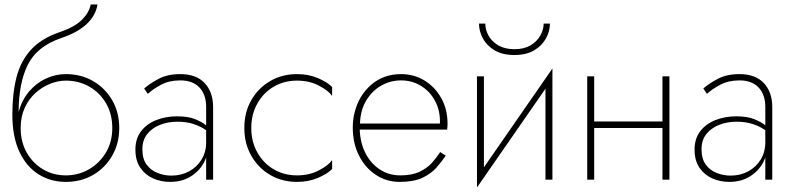

<svg xmlns="http://www.w3.org/2000/svg" viewBox="-20 -800 3561 855"><path d="M35 -290Q35 -384 53.5 -456Q72 -528 117.5 -578Q163 -628 243 -656Q312 -679 344.5 -711.5Q377 -744 384 -780H414Q407 -732 366.5 -693.5Q326 -655 251 -630Q144 -593 103.5 -511Q63 -429 63 -301Q77 -354 109 -392Q141 -430 184 -450Q227 -470 273 -470Q341 -470 394.5 -439Q448 -408 479.5 -354Q511 -300 511 -230Q511 -161 479.5 -106.5Q448 -52 394.5 -21Q341 10 273 10Q206 10 152 -23.5Q98 -57 66.5 -124Q35 -191 35 -290ZM72 -230Q72 -168 99 -120.5Q126 -73 171.5 -46Q217 -19 273 -19Q329 -19 376 -46Q423 -73 451.5 -120.5Q480 -168 480 -230Q480 -292 452.5 -339.5Q425 -387 378 -414Q331 -441 273 -441Q239 -441 203.5 -427Q168 -413 138 -386Q108 -359 90 -319.5Q72 -280 72 -230Z M638 -382 622 -406Q647 -428 686.5 -449Q726 -470 783 -470Q854 -470 891.5 -430Q929 -390 929 -323V0H898V-99Q882 -52 839.5 -21Q797 10 738 10Q698 10 663 -5Q628 -20 605.5 -52Q583 -84 583 -134Q583 -183 608.5 -216Q634 -249 676.5 -265.5Q719 -282 768 -282Q819 -282 850 -269Q881 -256 898 -242V-323Q898 -379 868 -410.5Q838 -442 783 -442Q734 -442 698 -423Q662 -404 638 -382ZM614 -135Q614 -93 632.5 -67.5Q651 -42 681 -30Q711 -18 743 -18Q787 -18 822 -37Q857 -56 877.5 -89.5Q898 -123 898 -166V-220Q876 -236 844 -247Q812 -258 770 -258Q728 -258 692.5 -244Q657 -230 635.5 -203Q614 -176 614 -135Z M1099 -230Q1099 -169 1126 -121Q1153 -73 1199 -46Q1245 -19 1303 -19Q1358 -19 1400.5 -41.5Q1443 -64 1459 -87V-48Q1440 -27 1397.5 -8.5Q1355 10 1303 10Q1236 10 1183 -21Q1130 -52 1099 -106.5Q1068 -161 1068 -230Q1068 -300 1099 -354Q1130 -408 1183 -439Q1236 -470 1303 -470Q1355 -470 1397.5 -451.5Q1440 -433 1459 -412V-373Q1443 -396 1400.5 -418.5Q1358 -441 1303 -441Q1245 -441 1199 -414Q1153 -387 1126 -339Q1099 -291 1099 -230Z M1965 -107Q1947 -80 1923 -53Q1899 -26 1860.5 -8Q1822 10 1760 10Q1701 10 1653.5 -21.5Q1606 -53 1578.5 -107.5Q1551 -162 1551 -231Q1551 -269 1559 -299Q1578 -375 1633 -422.5Q1688 -470 1766 -470Q1823 -470 1869.5 -442Q1916 -414 1944.5 -364Q1973 -314 1973 -248Q1973 -236 1971 -223H1582Q1584 -163 1608 -117Q1632 -71 1672 -45Q1712 -19 1763 -19Q1814 -19 1848 -35Q1882 -51 1903.5 -75Q1925 -99 1940 -123ZM1766 -442Q1720 -442 1679 -419.5Q1638 -397 1611.5 -353.5Q1585 -310 1583 -250H1939Q1941 -306 1918 -349.5Q1895 -393 1855 -417.5Q1815 -442 1766 -442Z M2113 -695H2141Q2141 -668 2155.5 -641.5Q2170 -615 2199 -598Q2228 -581 2271 -581Q2314 -581 2342.5 -598Q2371 -615 2386 -641.5Q2401 -668 2401 -695H2429Q2429 -661 2411 -628.5Q2393 -596 2358 -575.5Q2323 -555 2271 -555Q2218 -555 2183 -575.5Q2148 -596 2130.5 -628.5Q2113 -661 2113 -695ZM2135 -460V-55L2440 -495V0H2409V-405L2104 35V-460Z M2595 -460H2626V-259H2930V-460H2961V0H2930V-230H2626V0H2595Z M3128 -382 3112 -406Q3137 -428 3176.5 -449Q3216 -470 3273 -470Q3344 -470 3381.5 -430Q3419 -390 3419 -323V0H3388V-99Q3372 -52 3329.5 -21Q3287 10 3228 10Q3188 10 3153 -5Q3118 -20 3095.5 -52Q3073 -84 3073 -134Q3073 -183 3098.5 -216Q3124 -249 3166.5 -265.5Q3209 -282 3258 -282Q3309 -282 3340 -269Q3371 -256 3388 -242V-323Q3388 -379 3358 -410.5Q3328 -442 3273 -442Q3224 -442 3188 -423Q3152 -404 3128 -382ZM3104 -135Q3104 -93 3122.5 -67.5Q3141 -42 3171 -30Q3201 -18 3233 -18Q3277 -18 3312 -37Q3347 -56 3367.5 -89.5Q3388 -123 3388 -166V-220Q3366 -236 3334 -247Q3302 -258 3260 -258Q3218 -258 3182.5 -244Q3147 -230 3125.5 -203Q3104 -176 3104 -135Z"/></svg>

Font: Jost* Thin
Style: Regular
Weight: 200
Version: Version 3.7